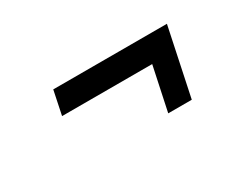

<svg xmlns="http://www.w3.org/2000/svg" viewBox="-43 -568 718 572"><g transform="rotate(-30 315.5 -282.5)"><path d="M135 -317 152 -399H543L494 -166H413L445 -317Z"/></g></svg>

Font: Wix Madefor Text Medium
Style: Italic
Weight: 500
Italic angle: -12°
Designer: Dalton Maag Ltd
Foundry: Dalton Maag Ltd
Version: Version 3.100